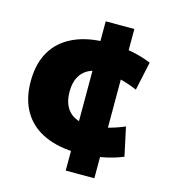

<svg xmlns="http://www.w3.org/2000/svg" viewBox="-109 -713 808 907"><g transform="rotate(15 295.0 -260.0)"><path d="M332 10Q235 10 166.5 -21.5Q98 -53 62.5 -113.5Q27 -174 27 -260Q27 -347 62.5 -407Q98 -467 166.5 -498.5Q235 -530 332 -530Q390 -530 446 -519.5Q502 -509 547 -490L517 -350Q473 -369 428 -379.5Q383 -390 347 -390Q284 -390 250.5 -356.5Q217 -323 217 -260Q217 -197 250.5 -163.5Q284 -130 347 -130Q383 -130 428 -140.5Q473 -151 517 -170L547 -30Q502 -11 446 -0.5Q390 10 332 10ZM296 105V-625H436V105Z"/></g></svg>

Font: M PLUS 1 Black
Style: Regular
Weight: 900
Designer: Coji Morishita
Foundry: UNDERFOREST DESIGN
Version: Version 1.001